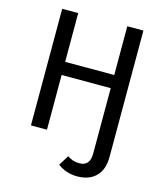

<svg xmlns="http://www.w3.org/2000/svg" viewBox="-130 -786 939 1096"><g transform="rotate(15 340.0 -238.0)"><path d="M484.9 -689H580.1V57.1Q580.1 133.3 539.8 173.1Q499.5 212.9 429.2 212.9Q363.8 212.9 314 174.8L351.1 115.2Q370.1 127 385.5 132.1Q400.9 137.2 423.8 137.2Q484.9 137.2 484.9 63V-323.2H194.8V0H100.1V-689H194.8V-400.9H484.9Z"/></g></svg>

Font: FiraGO
Style: Regular
Weight: 400
Designer: bBox Type
Foundry: bBox Type GmbH
Version: Version 1.001;PS 001.001;hotconv 1.0.88;makeotf.lib2.5.64775